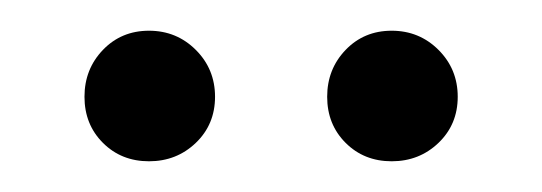

<svg xmlns="http://www.w3.org/2000/svg" viewBox="-20 -661 353 125"><path d="M107.5 -628.5Q120 -616 120 -598Q120 -580 107.5 -568Q95 -556 77 -556Q59 -556 47 -568Q35 -580 35 -598Q35 -616 47 -628.5Q59 -641 77 -641Q95 -641 107.5 -628.5ZM265.5 -628.5Q278 -616 278 -598Q278 -580 265.5 -568Q253 -556 235 -556Q217 -556 205 -568Q193 -580 193 -598Q193 -616 205 -628.5Q217 -641 235 -641Q253 -641 265.5 -628.5Z"/></svg>

Font: Sanchez
Style: Regular
Weight: 400
Designer: Daniel Hernández
Foundry: LatinoType
Version: Version 1.001